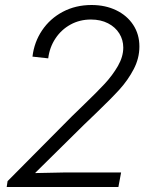

<svg xmlns="http://www.w3.org/2000/svg" viewBox="-20 -748 600 768"><path d="M10.3 -23.4 267.1 -282.2 315.9 -329.6Q367.2 -378.9 398.7 -412.8Q430.2 -446.8 451.7 -484.1Q473.1 -521.5 473.1 -557.6Q473.1 -588.4 457.3 -614Q441.4 -639.6 412.1 -654.8Q382.8 -669.9 343.8 -669.9Q298.8 -669.9 262 -649.7Q225.1 -629.4 201.7 -594Q178.2 -558.6 172.9 -514.6L109.9 -521.5Q116.7 -579.6 148.4 -626.7Q180.2 -673.8 231.4 -700.9Q282.7 -728 346.2 -728Q401.4 -728 444.8 -707Q488.3 -686 512.9 -648.4Q537.6 -610.8 537.6 -562Q537.6 -514.6 514.6 -470.9Q491.7 -427.2 458 -390.1Q424.3 -353 364.3 -295.4Q332 -265.1 315.4 -248.5L123 -58.6L120.6 -55.7L236.8 -58.1H464.4L453.6 0H6.8Z"/></svg>

Font: Reddit Sans Vanilla Light
Style: Italic
Weight: 300
Italic angle: -11.25°
Designer: Stephen Hutchings
Version: Version 1.013